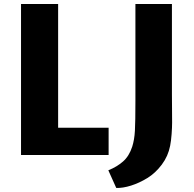

<svg xmlns="http://www.w3.org/2000/svg" viewBox="-20 -763 955 945"><path d="M83.5 0V-743.2H266.1V-134.3H514.6V0ZM552.2 162.1 513.2 75.2Q555.7 58.1 585.7 31.7Q615.7 5.4 630.9 -41.5Q641.6 -75.2 644 -119.4Q646.5 -163.6 646.5 -266.6Q646.5 -286.6 646.5 -296.9V-743.2H826.2V-299.3Q826.2 -278.8 826.7 -231Q827.1 -183.1 827.1 -159.9Q827.1 -136.7 824.7 -103.5Q822.3 -70.3 817.4 -45.4Q807.6 5.4 776.4 47.1Q745.1 88.9 705.3 113.3Q665.5 137.7 625.2 150.4Q585 163.1 552.2 162.1Z"/></svg>

Font: HaufeMerriweatherSans
Style: Bold
Weight: 700
Designer: Eben Sorkin
Foundry: Eben Sorkin
Version: Version 1.56